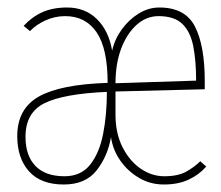

<svg xmlns="http://www.w3.org/2000/svg" viewBox="-20 -482 590 512"><path d="M150 10Q89 10 57.5 -25Q26 -60 26 -119Q26 -192 83.5 -224.5Q141 -257 267 -261Q267 -353 237.5 -396Q208 -439 154 -439Q126 -439 101 -427.5Q76 -416 60 -399L43 -413Q65 -437 93 -449.5Q121 -462 159 -462Q207 -462 238.5 -431Q270 -400 279 -347Q286 -378 305 -404Q324 -430 350 -446Q376 -462 405 -462Q474 -462 500 -411Q526 -360 526 -266V-244L288 -238V-176Q288 -126 307 -89Q326 -52 355.5 -32Q385 -12 418 -12Q455 -12 477 -24.5Q499 -37 514 -52L530 -38Q511 -16 483 -3Q455 10 417 10Q381 10 351 -7.5Q321 -25 301 -53.5Q281 -82 276 -116Q267 -65 237.5 -27.5Q208 10 150 10ZM288 -260 503 -267Q503 -319 495.5 -358Q488 -397 466.5 -418Q445 -439 403 -439Q370 -439 344 -415.5Q318 -392 303 -352Q288 -312 288 -260ZM152 -12Q196 -12 220.5 -43Q245 -74 255 -125Q265 -176 265 -237Q150 -232 99 -207Q48 -182 48 -117Q48 -67 74.5 -39.5Q101 -12 152 -12Z"/></svg>

Font: Inconsolata SemiExpanded ExtraLight
Style: Regular
Weight: 200
Width: 6
Monospace: yes
Designer: Raph Levien, Cyreal, Brenton Simpson
Foundry: Raph Levien, Cyreal, Google
Version: Version 3.001; ttfautohint (v1.8.2.53-6de2)